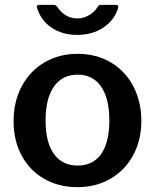

<svg xmlns="http://www.w3.org/2000/svg" viewBox="-20 -762 639 792"><path d="M162 -24.5C202 -1.5 247.7 10 299 10C350.3 10 396 -1.7 436 -25C476 -48.3 507.2 -80.7 529.5 -122C551.8 -163.3 563 -210.3 563 -263C563 -316.3 552 -364 530 -406C508 -448 477 -480.8 437 -504.5C397 -528.2 351.3 -540 300 -540C249.3 -540 204 -528.3 164 -505C124 -481.7 92.7 -448.8 70 -406.5C47.3 -364.2 36 -316 36 -262C36 -209.3 47 -162.3 69 -121C91 -79.7 122 -47.5 162 -24.5ZM397.5 -127C375.2 -95 342.7 -79 300 -79C258 -79 225.5 -95 202.5 -127C179.5 -159 168 -205 168 -265C168 -325.7 179.5 -372.3 202.5 -405C225.5 -437.7 258 -454 300 -454C342 -454 374.3 -437.7 397 -405C419.7 -372.3 431 -325.7 431 -265C431 -205 419.8 -159 397.5 -127ZM466.5 -738.5C464.8 -740.8 461.3 -742 456 -742H397C393.7 -742 390.8 -741.3 388.5 -740C386.2 -738.7 384 -736 382 -732C374 -719.3 362.5 -708.5 347.5 -699.5C332.5 -690.5 316.3 -686 299 -686C266.3 -686 239.3 -701 218 -731C214.7 -735.7 211.8 -738.7 209.5 -740C207.2 -741.3 203.7 -742 199 -742H141C135 -742 132 -739.3 132 -734C132 -732 132.3 -730.7 133 -730C143 -695.3 162.8 -668 192.5 -648C222.2 -628 257.7 -618 299 -618C340.3 -618 376.2 -628.2 406.5 -648.5C436.8 -668.8 457 -695.3 467 -728C468.3 -732.7 468.2 -736.2 466.5 -738.5Z"/></svg>

Font: Libre Franklin SemiBold
Style: Regular
Weight: 600
Designer: Pablo Impallari, Rodrigo Fuenzalida
Foundry: Impallari Type
Version: Version 1.002; ttfautohint (v1.5)